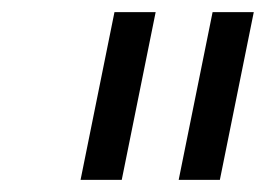

<svg xmlns="http://www.w3.org/2000/svg" viewBox="-20 -760 439 317"><path d="M113 -463 169 -740H237L181 -463ZM275 -463 331 -740H399L343 -463Z"/></svg>

Font: IBM Plex Sans Cond
Style: Italic
Weight: 400
Width: 3
Italic angle: -11°
Designer: Mike Abbink, Paul van der Laan, Pieter van Rosmalen
Foundry: Bold Monday
Version: Version 1.3